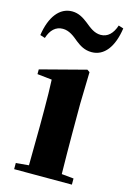

<svg xmlns="http://www.w3.org/2000/svg" viewBox="-133 -878 631 938"><g transform="rotate(15 182.5 -409.0)"><path d="M-9 -666 16 -658C29 -700 54 -724 90 -724C122 -724 147 -704 172 -683C194 -666 218 -650 254 -650C317 -650 360 -705 374 -802L349 -810C335 -767 310 -743 275 -743C242 -743 218 -764 193 -784C171 -801 146 -818 112 -818C49 -818 5 -761 -9 -666ZM101 0H329V-31L268 -37C267 -95 266 -182 266 -238V-392L270 -553L257 -562L27 -502V-478L101 -470C103 -423 104 -384 104 -318V-238L102 -37L37 -31V0Z"/></g></svg>

Font: GenKiMin2 TW H
Style: Regular
Weight: 900
Version: Version 2.100;PS 2.1;hotconv 16.6.51;makeotf.lib2.5.65220 DE